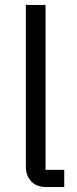

<svg xmlns="http://www.w3.org/2000/svg" viewBox="-20 -760 312 780"><path d="M170 0Q128 0 106.5 -23.5Q85 -47 85 -83V-740H165V-70H241V0Z"/></svg>

Font: IBM Plex Sans KR
Style: Regular
Weight: 400
Designer: Mike Abbink; Paul van der Laan; Pieter van Rosmalen; Wujin Sim; Chorong Kim; Dohee Lee;
Foundry: Sandoll Inc.
Version: Version 1.001